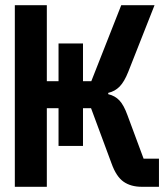

<svg xmlns="http://www.w3.org/2000/svg" viewBox="-20 -718 640 738"><path d="M205 -302H160V0H37V-698H160V-406H205V-551H299V-406H331L446 -698H574L473 -442Q458 -404 440 -385.5Q422 -367 396 -361V-356Q422 -350 439 -332Q456 -314 470 -275L532 -108H591V0H525Q483 0 455 -19.5Q427 -39 409 -89L330 -302H299V-157H205Z"/></svg>

Font: IBM Plex Mono SemiBold
Style: Regular
Weight: 600
Monospace: yes
Designer: Mike Abbink, Paul van der Laan, Pieter van Rosmalen
Foundry: Bold Monday
Version: Version 2.3